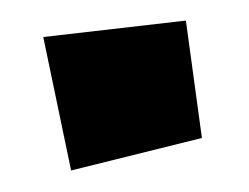

<svg xmlns="http://www.w3.org/2000/svg" viewBox="-20 -437 236 182"><path d="M47.4 -275.4 21 -401.9 156.2 -417.5 171.4 -306.2Z"/></svg>

Font: Some Time Later
Style: Regular
Weight: 400
Version: Version 003.300